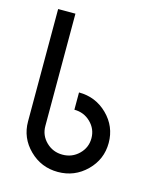

<svg xmlns="http://www.w3.org/2000/svg" viewBox="-100 -705 640 786"><g transform="rotate(15 219.5 -312.5)"><path d="M219.7 9.8Q148.9 9.8 98.9 -39.6Q48.8 -88.9 48.8 -158.7V-634.8H122.1V-158.7Q122.1 -119.1 150.6 -91.3Q179.2 -63.5 219.7 -63.5Q260.3 -63.5 288.8 -91.3Q317.4 -119.1 317.4 -158.7Q317.4 -198.2 288.8 -226.1Q260.3 -253.9 219.7 -253.9V-327.1Q290.5 -327.1 340.6 -277.8Q390.6 -228.5 390.6 -158.7Q390.6 -88.9 340.6 -39.6Q290.5 9.8 219.7 9.8Z"/></g></svg>

Font: Catrinity
Style: Regular
Weight: 400
Designer: Alexander Lange
Foundry: High-Logic / Made with FontCreator
Version: Version 2.090;May 20, 2024;FontCreator 15.0.0.2974 64-bit